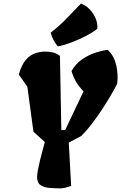

<svg xmlns="http://www.w3.org/2000/svg" viewBox="-20 -1032 670 1062"><path d="M317.4 9.8Q286.1 9.8 255.6 7.6Q225.1 5.4 205.1 -7.6Q185.1 -20.5 185.1 -52.2Q185.1 -66.9 189.9 -92.8Q194.8 -118.7 202.1 -148.4Q209.5 -178.2 216.6 -204.6Q223.6 -231 228 -246.6L165 -303.2L131.3 -552.2L84 -619.6Q99.6 -674.8 123.5 -701.7Q147.5 -728.5 174.6 -737.3Q201.7 -746.1 226.6 -746.6Q252 -747.1 273.4 -741.7Q294.9 -736.3 311.5 -722.7L319.3 -312.5H340.3L441.9 -526.4Q418 -551.3 402.6 -576.4Q387.2 -601.6 375.5 -638.7Q397 -677.2 431.4 -701.7Q465.8 -726.1 504.4 -739.3Q543 -752.4 576.2 -756.3Q610.4 -723.6 622.3 -674.1Q634.3 -624.5 628.4 -568.8Q615.2 -543 593.8 -506.1Q572.3 -469.2 545.7 -428.5Q519 -387.7 489.5 -348.9Q460 -310.1 430.2 -280.3L360.4 -243.2L373.5 -3.4Q359.9 1.5 343.5 5.6Q327.1 9.8 317.4 9.8ZM300.8 -775.4Q290 -785.2 278.3 -806.2Q266.6 -827.1 260.3 -851.1Q310.1 -890.1 345.9 -927.5Q381.8 -964.8 427.7 -1012.2Q455.1 -1002.4 476.3 -980Q497.6 -957.5 509.3 -929.2Q521 -900.9 518.1 -872.6Q495.1 -854 457 -834Q418.9 -814 377.2 -798.1Q335.4 -782.2 300.8 -775.4Z"/></svg>

Font: Fruktur
Style: Italic
Weight: 400
Italic angle: -8°
Designer: Viktoriya Grabowska, Eben Sorkin
Foundry: Viktoriya Grabowska
Version: Version 1.008; ttfautohint (v1.8.4.7-5d5b)